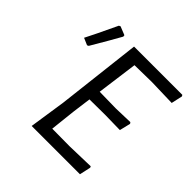

<svg xmlns="http://www.w3.org/2000/svg" viewBox="-174 -810 956 956"><g transform="rotate(45 304.0 -332.0)"><path d="M137 -660 145 -664 190 -646 191 -637Q164 -588 102 -483L94 -479L57 -495Q79 -537 137 -660ZM533 -66 536 -59 523 0H183L212 -193L264 -640H604L608 -633L595 -574L452 -578L331 -576L302 -360L417 -358L517 -361L522 -354L508 -296L402 -298L293 -297L280 -199L265 -63L388 -62Z"/></g></svg>

Font: Alegreya Sans
Style: Italic
Weight: 400
Italic angle: -7°
Designer: Juan Pablo del Peral
Foundry: Huerta Tipografica
Version: Version 2.007